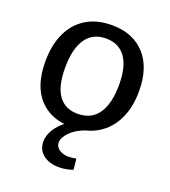

<svg xmlns="http://www.w3.org/2000/svg" viewBox="-138 -641 853 963"><g transform="rotate(20 288.0 -159.5)"><path d="M295 -540Q407 -540 471 -470.5Q535 -401 535 -274Q535 -188 504 -124Q473 -60 415.5 -25Q358 10 277 10Q166 10 104 -58.5Q42 -127 42 -254Q42 -343 72 -407Q102 -471 158.5 -505.5Q215 -540 295 -540ZM290 -467Q219 -467 182.5 -413.5Q146 -360 146 -259Q146 -160 181 -111.5Q216 -63 283 -63Q332 -63 364.5 -87Q397 -111 413.5 -157.5Q430 -204 430 -269Q430 -368 394 -417.5Q358 -467 290 -467ZM287 221Q235 221 202.5 195.5Q170 170 170 126Q170 94 189.5 61.5Q209 29 247.5 1Q286 -27 343 -46L354 0Q301 19 272.5 48.5Q244 78 244 104Q244 127 264.5 141Q285 155 316 155Q325 155 335 153.5Q345 152 355 150L361 208Q341 215 322.5 218Q304 221 287 221Z"/></g></svg>

Font: Bitter Thin Medium
Style: Regular
Weight: 500
Version: Version 3.021